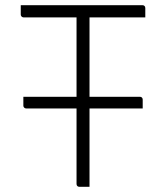

<svg xmlns="http://www.w3.org/2000/svg" viewBox="-20 -720 640 740"><path d="M70 -347H519Q524 -347 527 -344Q530 -341 530 -336Q530 -327 530 -319Q530 -311 530 -302H81Q78 -302 75.5 -303.5Q73 -305 71.5 -307.5Q70 -310 70 -313Q70 -322 70 -330Q70 -338 70 -347ZM60 -700H529Q534 -700 537 -697Q540 -694 540 -689Q540 -679 540 -671Q540 -663 540 -653H71Q68 -653 65.5 -654.5Q63 -656 61.5 -658.5Q60 -661 60 -664Q60 -674 60 -682Q60 -690 60 -700ZM325 0Q315 0 305.5 0Q296 0 286 0Q281 0 278 -3Q275 -6 275 -11Q275 -95 275 -178.5Q275 -262 275 -345.5Q275 -429 275 -512.5Q275 -596 275 -680H331L325 -669Q325 -640 325 -611Q325 -582 325 -552.5Q325 -523 325 -494Q325 -429 325 -363Q325 -297 325 -231.5Q325 -166 325 -100Q325 -74 325 -49Q325 -24 325 0Z"/></svg>

Font: Recursive Monospace Light
Style: Regular
Weight: 300
Version: Version 1.047